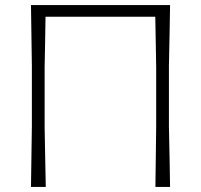

<svg xmlns="http://www.w3.org/2000/svg" viewBox="-20 -733 788 753"><path d="M101.5 0Q102.5 -60 103.2 -115.8Q104 -171.5 105 -237V-475Q104 -541 103.2 -596.8Q102.5 -652.5 101.5 -713H647Q646 -652.5 645 -596.8Q644 -541 642.5 -475V-237Q644 -171.5 645 -116Q646 -60.5 647 0H589.5Q590.5 -60 591 -115.8Q591.5 -171.5 592.5 -237V-469Q591.5 -523.5 590.8 -571.2Q590 -619 589 -667.5H158.5Q158 -619 157 -571.2Q156 -523.5 155 -469V-237Q156 -171.5 157.2 -116Q158.5 -60.5 159.5 0Z"/></svg>

Font: Commissioner Loud ExtraLight
Style: Regular
Weight: 200
Designer: Kostas Bartsokas
Foundry: Kostas Bartsokas
Version: Version 1.000; ttfautohint (v1.8.3)